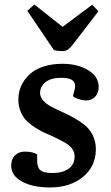

<svg xmlns="http://www.w3.org/2000/svg" viewBox="-20 -803 483 837"><path d="M99.1 -755.9 129.9 -783.2 252.9 -686 381.8 -782.2 409.2 -753.9 299.8 -611.8Q286.6 -594.2 276.1 -587.2Q265.6 -580.1 251 -580.1Q231 -580.1 214.8 -585ZM210 -48.8Q252.4 -48.8 278.8 -67.4Q305.2 -85.9 305.2 -121.1Q305.2 -139.2 294.7 -154.1Q284.2 -168.9 266.8 -179Q249.5 -189 227.5 -200Q205.6 -210.9 182.6 -220.5Q159.7 -230 137.7 -243.9Q115.7 -257.8 98.4 -273.9Q81.1 -290 70.6 -314.7Q60.1 -339.4 60.1 -369.1Q60.1 -390.1 65.9 -410.9Q71.8 -431.6 85.9 -452.4Q100.1 -473.1 121.3 -489Q142.6 -504.9 176.5 -514.9Q210.4 -524.9 252 -524.9Q318.4 -524.9 364.3 -497.1Q410.2 -469.2 410.2 -423.8Q410.2 -397.9 395 -381.6Q379.9 -365.2 356.9 -365.2Q339.8 -365.2 322.3 -371.1Q304.7 -377 297.9 -383.8L306.2 -416Q311 -439 297.6 -451.4Q284.2 -463.9 248 -463.9Q202.6 -463.9 178.7 -445.1Q154.8 -426.3 154.8 -397.9Q154.8 -379.9 168.2 -364.7Q181.6 -349.6 203.1 -338.1Q224.6 -326.7 250.5 -315.2Q276.4 -303.7 302.2 -289.3Q328.1 -274.9 349.6 -257.6Q371.1 -240.2 384.5 -213.1Q397.9 -186 397.9 -152.8Q397.9 -78.6 342.3 -32.2Q286.6 14.2 196.8 14.2Q123 14.2 75.9 -11.5Q28.8 -37.1 28.8 -81.1Q28.8 -109.9 45.7 -126Q62.5 -142.1 87.9 -142.1Q122.1 -142.1 142.1 -129.9V-102.1Q142.1 -72.8 156.2 -60.8Q170.4 -48.8 210 -48.8Z"/></svg>

Font: Literata Book SemiBold
Style: Italic
Weight: 600
Italic angle: -3°
Designer: Latin by Veronika Burian and Jose Scaglione. Greek by Irene Vlachou. Cyrillic by Vera Evstafieva
Foundry: TypeTogether
Version: Version 1.003;PS 001.003;hotconv 1.0.88;makeotf.lib2.5.64775